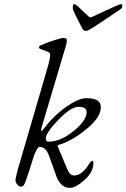

<svg xmlns="http://www.w3.org/2000/svg" viewBox="-20 -890 613 931"><path d="M424 -807 535 -858Q562 -870 567 -870Q573 -870 573 -861Q573 -850 561 -843L455 -772Q409 -740 395 -740Q383 -740 375 -760Q333 -839 333 -849Q333 -870 338 -870Q347 -870 364 -853L413 -807Q416 -804 424 -807ZM106 -16Q97 10 90 13Q86 15 80 15Q72 15 63.5 4.5Q55 -6 55 -15Q55 -28 68 -74L209 -557Q227 -617 222 -631Q220 -637 194.5 -645.5Q169 -654 169 -658Q169 -666 175 -669Q198 -680 237 -693Q276 -706 288 -706Q304 -706 304 -696Q304 -682 301 -673L180 -266Q178 -259 179.5 -257Q181 -255 183.5 -256.5Q186 -258 189 -262Q241 -330 301 -372Q361 -414 399 -414Q469 -414 469 -371Q469 -320 397.5 -262.5Q326 -205 266 -188Q257 -186 261 -177L307 -68Q319 -39 340 -39Q377 -39 412 -95Q421 -110 428 -110Q433 -110 433 -100Q433 -56 390 -17.5Q347 21 319 21Q278 21 256 -28L218 -134Q202 -178 172 -178Q166 -178 157.5 -163Q149 -148 145 -136Q114 -37 106 -16ZM400 -346Q400 -372 361 -372Q323 -372 262.5 -308.5Q202 -245 202 -220Q202 -203 214 -203Q274 -203 337 -254.5Q400 -306 400 -346Z"/></svg>

Font: EB Garamond 12
Style: Italic
Weight: 400
Italic angle: -17°
Version: Version 0.016; ttfautohint (v1.8.4)